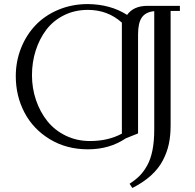

<svg xmlns="http://www.w3.org/2000/svg" viewBox="-20 -731 965 950"><path d="M58.1 -354Q58.1 -427.2 84 -492.7Q109.9 -558.1 156 -606.4Q202.1 -654.8 269.3 -682.9Q336.4 -710.9 415 -710.9Q527.3 -709.5 608.9 -657.2Q640.6 -702.1 710 -702.1H870.1V-676.8H824.2V-110.8Q824.2 -60.1 815.4 -18.6Q806.6 22.9 785.6 63Q764.6 103 727.1 137.2Q689.5 171.4 634.8 199.2L621.1 178.2Q650.4 159.2 670.7 138.9Q690.9 118.7 708.3 87.6Q725.6 56.6 734.4 12.2Q743.2 -32.2 743.2 -90.8V-675.8Q701.2 -671.9 682.1 -645Q663.1 -618.2 663.1 -561V-70.8L603 -46.9Q522.5 7.8 415 7.8Q309.1 7.8 226.8 -42Q144.5 -91.8 101.3 -173.8Q58.1 -255.9 58.1 -354ZM138.2 -358.9Q138.2 -294.4 158.2 -235.6Q178.2 -176.8 214.4 -131.6Q250.5 -86.4 305.2 -59.8Q359.9 -33.2 424.8 -33.2Q515.6 -33.2 583 -69.8V-619.1Q512.7 -682.1 415 -682.1Q349.6 -682.1 296.1 -655.3Q242.7 -628.4 208.7 -583.3Q174.8 -538.1 156.5 -480.5Q138.2 -422.9 138.2 -358.9Z"/></svg>

Font: Dihjauti
Style: Regular
Weight: 400
Designer: T. Christopher White
Version: Version 3.0.0